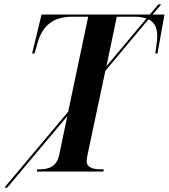

<svg xmlns="http://www.w3.org/2000/svg" viewBox="-71 -780 768 873"><path d="M-51 73H-38L235 -252L198 -75C187 -24 154 -10 108 -10H98L97 0H399L401 -10H391C349 -10 323 -19 323 -48C323 -56 325 -65 328 -81L408 -458L604 -692C631 -679 644 -654 644 -616C644 -599 640 -568 635 -537H645L677 -714H623L662 -760H649L610 -714H118L75 -537H86L99 -582C122 -666 173 -704 258 -704H330L239 -272ZM460 -704H537C560 -704 580 -701 595 -696L413 -479Z"/></svg>

Font: Noto Serif Display SemiCondensed SemiBold
Style: Italic
Weight: 600
Width: 4
Italic angle: -12°
Designer: Monotype Design Team
Foundry: Monotype Imaging Inc.
Version: Version 2.009